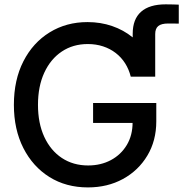

<svg xmlns="http://www.w3.org/2000/svg" viewBox="-20 -839 831 871"><path d="M582 -491.2V-686Q582 -752 619.9 -785.6Q657.7 -819.3 731.9 -819.3Q751.5 -819.3 765.9 -818.8Q780.3 -818.4 791 -817.9V-731.9Q783.2 -731.9 768.1 -732.2Q752.9 -732.4 743.2 -732.4Q711.9 -732.4 698 -720.9Q684.1 -709.5 684.1 -684.6V-491.2ZM378.9 11.2Q279.8 11.2 204.3 -35.9Q128.9 -83 85.9 -167.5Q43 -252 43 -363.3Q43 -476.6 86.2 -561Q129.4 -645.5 205.1 -692.1Q280.8 -738.8 377 -738.8Q436.5 -738.8 488.5 -720.9Q540.5 -703.1 581.3 -669.9Q622.1 -636.7 648.9 -591.6Q675.8 -546.4 684.1 -491.2H573.2Q564.9 -524.4 547.6 -551.8Q530.3 -579.1 504.9 -598.6Q479.5 -618.2 447.5 -628.7Q415.5 -639.2 378.4 -639.2Q311 -639.2 260.3 -605.2Q209.5 -571.3 180.9 -509.3Q152.3 -447.3 152.3 -363.3Q152.3 -279.8 180.9 -218Q209.5 -156.2 260.7 -122.3Q312 -88.4 379.9 -88.4Q437.5 -88.4 483.2 -112.8Q528.8 -137.2 555.2 -181.2Q581.5 -225.1 581.5 -283.7L612.3 -281.2H402.3V-371.6H689V-288.6Q689 -200.7 648.4 -133.1Q607.9 -65.4 537.8 -27.1Q467.8 11.2 378.9 11.2Z"/></svg>

Font: Inter 28pt Medium
Style: Regular
Weight: 500
Designer: Rasmus Andersson
Foundry: rsms
Version: Version 4.001;git-66647c0bb